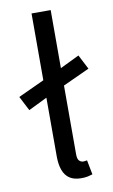

<svg xmlns="http://www.w3.org/2000/svg" viewBox="-92 -756 475 810"><g transform="rotate(-10 145.0 -351.5)"><path d="M23 -312 -9 -374 110 -429 172 -457 267 -503 299 -441 177 -385 115 -357ZM190 9Q159 9 140 -3.5Q121 -16 112 -40.5Q103 -65 103 -100V-712H185V-94Q185 -74 192.5 -66.5Q200 -59 210 -59Q213 -59 216.5 -59.5Q220 -60 226 -61L238 1Q229 4 217.5 6.5Q206 9 190 9Z"/></g></svg>

Font: Source Sans 3 ExtraLight
Style: Regular
Weight: 400
Version: Version 3.052;hotconv 1.1.0;makeotfexe 2.6.0